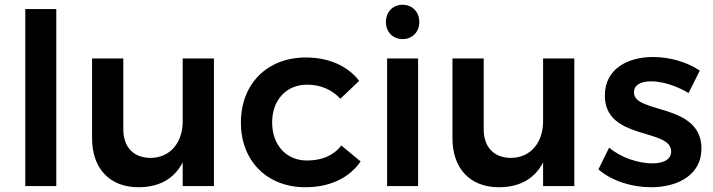

<svg xmlns="http://www.w3.org/2000/svg" viewBox="-20 -780 2991 805"><path d="M216 -742H86V0H216Z M877 -535H746V-271C746 -185 696 -119 612 -118C540 -118 497 -163 497 -238V-535H366V-200C366 -74 440 5 560 5C645 5 709 -28 746 -99V0H877Z M1407 -366 1486 -441C1438 -503 1360 -539 1262 -539C1101 -539 990 -429 990 -266C990 -105 1100 5 1260 5C1365 5 1445 -35 1492 -103L1411 -170C1379 -128 1329 -107 1267 -107C1181 -107 1121 -171 1121 -267C1121 -361 1181 -425 1267 -425C1326 -425 1373 -403 1407 -366Z M1668 -760C1627 -760 1598 -730 1598 -688C1598 -646 1627 -616 1668 -616C1709 -616 1738 -646 1738 -688C1738 -730 1709 -760 1668 -760ZM1733 -535H1603V0H1733Z M2388 -535H2257V-271C2257 -185 2207 -119 2123 -118C2051 -118 2008 -163 2008 -238V-535H1877V-200C1877 -74 1951 5 2071 5C2156 5 2220 -28 2257 -99V0H2388Z M2867 -390 2914 -484C2861 -520 2788 -541 2718 -541C2610 -541 2516 -490 2516 -380C2515 -190 2794 -244 2794 -145C2794 -110 2760 -95 2715 -95C2657 -95 2583 -119 2534 -161L2489 -70C2545 -21 2629 5 2710 5C2824 5 2921 -48 2921 -157C2921 -349 2638 -302 2638 -392C2638 -425 2668 -439 2710 -439C2756 -439 2815 -421 2867 -390Z"/></svg>

Font: Montserrat_SPRD_medium Medium
Style: Regular
Weight: 400
Designer: Julieta Ulanovsky edited by Nelly Hempel
Foundry: Julieta Ulanovsky
Version: Version 4.000;PS 004.000;hotconv 1.0.88;makeotf.lib2.5.64775